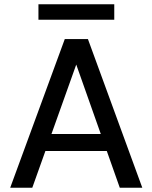

<svg xmlns="http://www.w3.org/2000/svg" viewBox="-20 -884 718 904"><path d="M28 0 285 -700H394L650 0H544L339 -580L132 0ZM144 -173 172 -253H501L529 -173ZM161 -791V-864H518V-791Z"/></svg>

Font: DM Sans 16pt Medium
Style: Regular
Weight: 500
Version: Version 4.004;gftools[0.9.30]